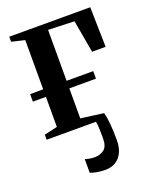

<svg xmlns="http://www.w3.org/2000/svg" viewBox="-139 -592 723 898"><g transform="rotate(-20 223.0 -142.5)"><path d="M229 226.5Q206 226.5 187.2 223Q168.5 219.5 154.5 214V146Q163 149.5 176.8 151.8Q190.5 154 201.5 154Q229 154 248.5 139.2Q268 124.5 268 84.5Q268 63 267.5 39.5Q267 16 263.5 0H18V-25L83.5 -40V-189.5H18.5V-227H83.5V-472L18.5 -487.5V-512.5H421.5L426 -314H358.5L330 -476L200 -480.5V-227H332.5V-189.5H200V-40L313 -25Q319.5 -4 322.8 32.2Q326 68.5 326 114Q326 149.5 314 174.8Q302 200 280.5 213.2Q259 226.5 229 226.5Z"/></g></svg>

Font: Merriweather 120pt SemiBold
Style: Regular
Weight: 600
Version: Version 2.100